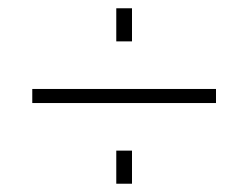

<svg xmlns="http://www.w3.org/2000/svg" viewBox="-20 -483 600 464"><path d="M58 -234V-268H502V-234ZM261 -383V-463H299V-383ZM261 -39V-119H299V-39Z"/></svg>

Font: Titillium Web ExtraLight
Style: Regular
Weight: 275
Version: Version 1.002;PS 57.000;hotconv 1.0.70;makeotf.lib2.5.55311